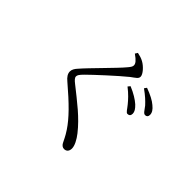

<svg xmlns="http://www.w3.org/2000/svg" viewBox="-185 -1049 1370 1370"><g transform="rotate(45 500.0 -364.0)"><path d="M749 -432C766 -432 775 -442 775 -460C775 -479 764 -497 740 -520C714 -543 676 -567 625 -588L611 -571C653 -539 682 -507 703 -481C724 -456 735 -432 749 -432ZM844 -515C859 -515 868 -524 868 -541C868 -563 856 -582 830 -603C806 -624 768 -644 716 -663L703 -645C748 -613 773 -589 796 -564C817 -538 827 -515 844 -515ZM537 -710C537 -698 531 -688 514 -668C468 -612 320 -468 270 -409C254 -392 244 -374 244 -356C244 -334 257 -313 283 -292C404 -189 476 -117 523 -46C551 -4 560 21 571 41C578 54 590 65 606 65C631 65 644 48 644 22C644 -7 623 -46 595 -82C524 -172 437 -237 334 -319C312 -336 300 -349 300 -362C300 -374 306 -385 335 -414C377 -456 509 -578 576 -632C611 -658 628 -666 628 -687C628 -711 591 -753 556 -772C536 -783 518 -788 494 -793L482 -774C523 -746 537 -727 537 -710Z"/></g></svg>

Font: Source Han Serif AKR9
Style: Regular
Weight: 400
Designer: Ryoko NISHIZUKA 西塚涼子 (kana & ideographs); Frank Grießhammer (Latin, Greek & Cyrillic); Sandoll Communications 산돌커뮤니케이션, 
Foundry: Adobe Systems Incorporated
Version: Version 1.005;hotconv 1.0.107;makeotfexe 2.5.65593